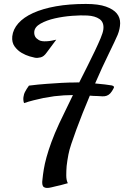

<svg xmlns="http://www.w3.org/2000/svg" viewBox="-20 -754 626 955"><path d="M374 -343.8Q394.5 -384.8 415 -425.3Q435.5 -465.8 452.1 -501Q468.8 -536.1 480.5 -564Q492.2 -591.8 494.1 -608.4Q496.1 -626 491.2 -638.7Q486.3 -651.4 475.1 -659.2Q463.9 -667 448.7 -671.4Q433.6 -675.8 415 -676.8Q382.8 -678.7 338.4 -675.3Q293.9 -671.9 252.9 -662.6Q211.9 -653.3 182.1 -636.7Q152.3 -620.1 150.4 -595.7Q149.4 -582 155.3 -571.3Q160.2 -562.5 173.3 -554.7Q186.5 -546.9 212.9 -548.8Q217.8 -548.8 224.6 -549.8Q230.5 -550.8 239.3 -552.2Q248 -553.7 259.8 -556.6L211.9 -492.2Q198.2 -472.7 182.6 -468.8Q167 -464.8 154.3 -466.8Q147.5 -467.8 127.4 -473.6Q107.4 -479.5 87.4 -491.2Q67.4 -502.9 52.7 -522.9Q38.1 -543 41 -573.2Q44.9 -608.4 71.3 -638.2Q97.7 -668 145 -689.5Q192.4 -710.9 258.3 -722.7Q324.2 -734.4 407.2 -734.4Q469.7 -734.4 506.8 -721.2Q543.9 -708 561 -687Q578.1 -666 577.6 -638.2Q577.1 -610.4 565.4 -581.1Q559.6 -567.4 548.3 -543.5Q537.1 -519.5 521.5 -487.8Q505.9 -456.1 488.3 -418Q470.7 -379.9 453.1 -338.9Q479.5 -336.9 501.5 -334Q523.4 -331.1 536.1 -329.1Q550.8 -325.2 545.9 -316.4Q537.1 -298.8 528.8 -290Q520.5 -281.2 510.7 -277.8Q501 -274.4 489.3 -274.9Q477.5 -275.4 462.9 -276.4Q454.1 -276.4 445.3 -276.9Q436.5 -277.3 426.8 -278.3Q408.2 -234.4 391.1 -191.4Q374 -148.4 359.9 -109.9Q345.7 -71.3 335 -39.1Q324.2 -6.8 320.3 14.6Q314.5 44.9 311.5 71.3Q309.6 93.8 309.6 118.2Q309.6 142.6 317.4 157.2Q296.9 163.1 281.7 167Q266.6 170.9 255.9 172.9Q244.1 175.8 236.3 177.7Q209 184.6 197.8 176.3Q186.5 168 191.4 136.7Q193.4 115.2 197.8 88.4Q202.1 61.5 211.4 27.8Q220.7 -5.9 235.8 -47.4Q251 -88.9 274.4 -139.6Q288.1 -168.9 305.7 -204.6Q323.2 -240.2 342.8 -281.2Q299.8 -281.2 250 -275.4Q222.7 -271.5 196.3 -266.6Q173.8 -261.7 147.9 -255.4Q122.1 -249 99.6 -241.2Q96.7 -249 96.2 -256.8Q95.7 -264.6 96.7 -271.5Q97.7 -278.3 99.6 -285.2Q101.6 -292 105.5 -298.8Q111.3 -310.5 124 -328.1Q169.9 -334 211.9 -336.9Q253.9 -339.8 286.1 -341.8Q324.2 -343.8 357.4 -343.8Q362.3 -344.7 365.7 -344.2Q369.1 -343.8 374 -343.8Z"/></svg>

Font: Satisfy
Style: Regular
Weight: 400
Designer: Font Diner, Inc
Foundry: Font Diner, Inc
Version: Version 1.000